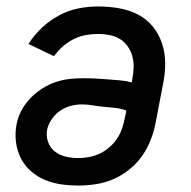

<svg xmlns="http://www.w3.org/2000/svg" viewBox="-20 -562 590 594"><path d="M222 12Q194 12 167.5 8Q141 4 117.5 -6Q94 -16 75 -33Q56 -50 44.5 -72.5Q33 -95 29.5 -122Q26 -149 31 -176Q35 -198 45.5 -218.5Q56 -239 72.5 -256.5Q89 -274 109 -287Q129 -300 150.5 -307.5Q172 -315 194 -317.5Q216 -320 238 -320Q257 -320 276 -319Q295 -318 313.5 -316.5Q332 -315 350.5 -313.5Q369 -312 388 -307L389 -316Q393 -335 393.5 -353Q394 -371 389.5 -387.5Q385 -404 375.5 -418Q366 -432 351.5 -441Q337 -450 319.5 -453.5Q302 -457 284 -457Q265 -457 245.5 -453.5Q226 -450 208 -441Q190 -432 174.5 -418.5Q159 -405 147 -388L68 -426Q85 -453 109.5 -476Q134 -499 163 -514.5Q192 -530 222.5 -536Q253 -542 283 -542Q316 -542 348 -536.5Q380 -531 407 -517Q434 -503 453 -479.5Q472 -456 481.5 -427Q491 -398 491 -365.5Q491 -333 484 -300L461 -180Q456 -154 445.5 -127.5Q435 -101 418.5 -78Q402 -55 378.5 -36.5Q355 -18 329 -7Q303 4 275.5 8Q248 12 222 12ZM222 -73Q238 -73 255 -76Q272 -79 288 -86.5Q304 -94 318 -106Q332 -118 342 -133Q352 -148 357.5 -164Q363 -180 366 -196L371 -220Q355 -226 338 -228Q321 -230 303 -231.5Q285 -233 267.5 -236Q250 -239 233 -239Q216 -239 199 -234.5Q182 -230 167 -220Q152 -210 141 -194.5Q130 -179 126 -162Q122 -142 128.5 -123.5Q135 -105 149.5 -93.5Q164 -82 183 -77.5Q202 -73 222 -73Z"/></svg>

Font: Lode Dark
Style: Bold Italic
Weight: 700
Italic angle: -11°
Monospace: yes
Designer: Belleve Invis
Foundry: Belleve Invis
Version: Version 29.2.0; ttfautohint (v1.8.3)